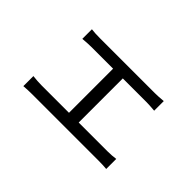

<svg xmlns="http://www.w3.org/2000/svg" viewBox="-67 -822 1133 1133"><g transform="rotate(45 500.0 -255.5)"><path d="M538.1 -72.3H780.3Q814.5 -72.3 846.7 -77.1V6.8Q817.4 3.9 780.3 3.9H226.6Q191.4 3.9 155.3 6.8V-77.1Q194.3 -72.3 226.6 -72.3H457V-440.4H273.4Q247.1 -440.4 204.1 -436.5V-516.6Q232.4 -512.7 273.4 -512.7H733.4Q760.7 -512.7 803.7 -516.6V-436.5Q758.8 -440.4 733.4 -440.4H538.1Z"/></g></svg>

Font: Nasu
Style: Regular
Weight: 400
Designer: Ryoko NISHIZUKA (kana &amp; ideographs); Paul D. Hunt (Latin, Greek &amp; Cyrillic); Wenlong ZHANG (bopomofo); Sandoll C
Version: Version 2014.1215